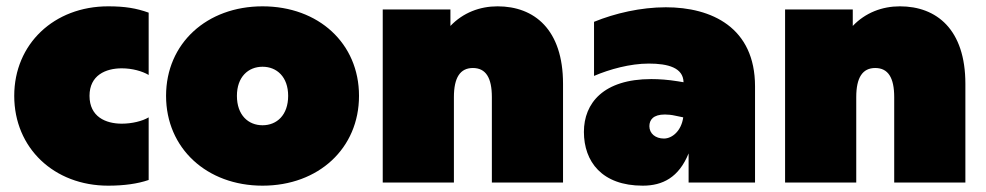

<svg xmlns="http://www.w3.org/2000/svg" viewBox="-20 -577 3117 607"><path d="M322 10C372 10 415 4 450 -8V-206C430 -194 397 -186 365 -186C314 -186 263 -208 263 -274C263 -339 314 -361 365 -361C398 -361 430 -352 450 -340V-537C411 -551 375 -557 322 -557C151 -557 25 -438 25 -274C25 -109 151 10 322 10Z M810 10C987 10 1115 -108 1115 -274C1115 -440 987 -557 810 -557C634 -557 505 -440 505 -274C505 -108 634 10 810 10ZM810 -181C765 -181 729 -213 729 -274C729 -334 765 -366 810 -366C855 -366 891 -334 891 -274C891 -213 855 -181 810 -181Z M1553 -557C1497 -557 1444 -537 1404 -495V-547H1190V0H1415V-270C1415 -332 1435 -362 1475 -362C1516 -362 1535 -331 1535 -270V0H1760V-312C1760 -484 1669 -557 1553 -557Z M2157 0H2367V-304C2367 -490 2230 -554 2085 -554C2006 -554 1924 -535 1858 -508V-337C1907 -358 1972 -376 2031 -376C2092 -376 2140 -363 2141 -317L2123 -320C2092 -325 2064 -327 2039 -327C1888 -327 1826 -251 1826 -160C1826 -66 1883 10 2012 10C2075 10 2126 -16 2157 -92ZM2033 -178C2033 -198 2045 -215 2082 -215C2091 -215 2103 -214 2116 -211L2140 -206C2134 -163 2105 -139 2079 -139C2052 -139 2033 -155 2033 -178Z M2825 -557C2769 -557 2716 -537 2676 -495V-547H2462V0H2687V-270C2687 -332 2707 -362 2747 -362C2788 -362 2807 -331 2807 -270V0H3032V-312C3032 -484 2941 -557 2825 -557Z"/></svg>

Font: Chess Sans Black
Style: Regular
Weight: 900
Designer: Wolf Bōese
Foundry: Wolf Bōese
Version: Version 7.223;Glyphs 3.3 (3306)